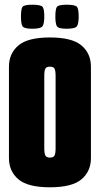

<svg xmlns="http://www.w3.org/2000/svg" viewBox="-20 -787 424 815"><path d="M192 8Q98 8 58 -26Q18 -60 18 -116V-504Q18 -560 58 -594Q98 -628 192 -628Q286 -628 326 -594Q366 -560 366 -504V-116Q366 -60 326 -26Q286 8 192 8ZM192 -118Q207 -118 211.5 -127Q216 -136 216 -158V-464Q216 -487 211.5 -495.5Q207 -504 192 -504Q177 -504 172.5 -495.5Q168 -487 168 -465V-158Q168 -136 172.5 -127Q177 -118 192 -118ZM263 -665Q227 -665 221 -676.5Q215 -688 215 -716Q215 -747 221 -757Q227 -767 263 -767Q301 -767 307.5 -757Q314 -747 314 -716Q314 -688 307 -676.5Q300 -665 263 -665ZM117 -665Q81 -665 75 -676.5Q69 -688 69 -716Q69 -747 75 -757Q81 -767 117 -767Q155 -767 161.5 -757Q168 -747 168 -716Q168 -688 161 -676.5Q154 -665 117 -665Z"/></svg>

Font: Smooch Sans Thin Black
Style: Regular
Weight: 900
Version: Version 1.010